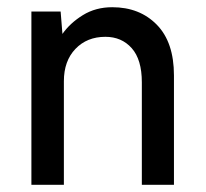

<svg xmlns="http://www.w3.org/2000/svg" viewBox="-20 -512 570 532"><path d="M67 0V-480H148L153 -418Q174 -448 209.5 -470Q245 -492 291 -492Q367 -492 414.5 -443.5Q462 -395 462 -303V0H373V-284Q373 -347 345 -378.5Q317 -410 272 -410Q221 -410 189 -376.5Q157 -343 157 -287V0Z"/></svg>

Font: Zen Kaku Gothic Antique Medium
Style: Regular
Weight: 500
Designer: Yoshimichi Ohira
Foundry: Positype
Version: Version 1.002